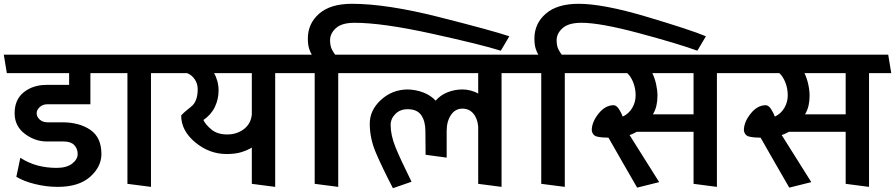

<svg xmlns="http://www.w3.org/2000/svg" viewBox="-31 -968 4713 1011"><path d="M76 -137Q122 -108 169 -96Q216 -84 267 -84Q320 -84 349 -106.5Q378 -129 378 -157Q378 -185 360 -204Q342 -223 305 -223H216Q153 -223 99.5 -263.5Q46 -304 46 -372Q46 -444 94.5 -482.5Q143 -521 214 -521H333V-583H5Q1 -607 -3 -631Q-7 -655 -11 -680H531L548 -583H445V-419H218Q194 -419 178 -404Q162 -389 162 -372Q162 -353 178 -338.5Q194 -324 219 -324H296Q387 -324 445 -284Q503 -244 503 -157Q503 -90 443.5 -37Q384 16 273 16Q214 16 154.5 1.5Q95 -13 55 -37Z M640 0V-583H542L526 -680H863L881 -583H764V16Z M923 -360Q940 -379 975 -406Q1010 -433 1010 -498Q1010 -528 994 -551Q978 -574 954 -583H874Q870 -607 866 -631Q862 -655 858 -680H1519L1534 -583H1418V16L1295 0V-191Q1272 -177 1240.5 -167Q1209 -157 1162 -157Q1071 -157 997 -218.5Q923 -280 923 -360ZM1295 -583H1096Q1106 -567 1113 -542.5Q1120 -518 1120 -492Q1120 -446 1100.5 -405Q1081 -364 1040 -336Q1052 -311 1083 -285.5Q1114 -260 1166 -260Q1216 -260 1253 -288Q1290 -316 1295 -365Z M2606 -701Q2505 -733 2244 -790.5Q1983 -848 1836 -848Q1769 -848 1738 -820Q1707 -792 1707 -756Q1707 -725 1717.5 -706Q1728 -687 1734 -680H1849L1867 -583H1750V16L1626 0V-583H1528L1512 -680H1611Q1604 -690 1597 -711Q1590 -732 1590 -765Q1590 -844 1649.5 -896Q1709 -948 1822 -948Q2005 -948 2281.5 -878Q2558 -808 2651 -777Z M2487 0V-302Q2483 -345 2461 -370.5Q2439 -396 2404 -396Q2366 -396 2343.5 -362.5Q2321 -329 2321 -278V-138L2210 -153L2209 -278Q2209 -329 2187.5 -361Q2166 -393 2115 -393Q2076 -393 2051 -368Q2026 -343 2026 -310Q2026 -256 2051.5 -193Q2077 -130 2136 -11L2038 23Q1981 -87 1948.5 -163Q1916 -239 1916 -317Q1916 -388 1975 -442Q2034 -496 2115 -497Q2159 -496 2198 -481Q2237 -466 2263 -438Q2288 -467 2325.5 -482Q2363 -497 2405 -497Q2426 -497 2448.5 -491Q2471 -485 2487 -475V-583H1860L1844 -680H2710L2727 -583H2610V16Z M3641 -701Q3540 -738 3335 -793Q3130 -848 3031 -848Q2963 -848 2931.5 -820Q2900 -792 2900 -756Q2900 -725 2910.5 -706Q2921 -687 2927 -680H3042L3060 -583H2943V16L2819 0V-583H2721L2705 -680H2804Q2797 -690 2790 -711Q2783 -732 2783 -765Q2783 -844 2843 -896Q2903 -948 3016 -948Q3145 -948 3375 -879.5Q3605 -811 3686 -777Z M3621 -583H3404Q3417 -556 3424 -524Q3431 -492 3431 -464Q3431 -436 3425.5 -412Q3420 -388 3407 -366H3621ZM3324 20Q3286 -45 3248.5 -111Q3211 -177 3173 -243Q3139 -243 3114 -248.5Q3089 -254 3085 -282Q3085 -325 3120.5 -369.5Q3156 -414 3200 -414Q3215 -414 3228.5 -393Q3242 -372 3248 -354Q3280 -369 3298 -399.5Q3316 -430 3316 -466Q3316 -501 3304 -532.5Q3292 -564 3272 -583H3053Q3049 -607 3045 -631Q3041 -655 3037 -680H3845Q3849 -655 3853 -631Q3857 -607 3861 -583H3744V16L3621 0V-274H3322Q3313 -269 3303.5 -264.5Q3294 -260 3284 -257L3440 -9Q3411 -2 3382 5.5Q3353 13 3324 20Z M4422 -583H4205Q4218 -556 4225 -524Q4232 -492 4232 -464Q4232 -436 4226.5 -412Q4221 -388 4208 -366H4422ZM4125 20Q4087 -45 4049.5 -111Q4012 -177 3974 -243Q3940 -243 3915 -248.5Q3890 -254 3886 -282Q3886 -325 3921.5 -369.5Q3957 -414 4001 -414Q4016 -414 4029.5 -393Q4043 -372 4049 -354Q4081 -369 4099 -399.5Q4117 -430 4117 -466Q4117 -501 4105 -532.5Q4093 -564 4073 -583H3854Q3850 -607 3846 -631Q3842 -655 3838 -680H4646Q4650 -655 4654 -631Q4658 -607 4662 -583H4545V16L4422 0V-274H4123Q4114 -269 4104.5 -264.5Q4095 -260 4085 -257L4241 -9Q4212 -2 4183 5.5Q4154 13 4125 20Z"/></svg>

Font: Palanquin SemiBold
Style: Regular
Weight: 600
Designer: Pria Ravichandran
Version: Version 1.0.4